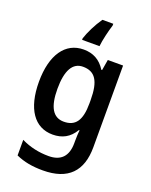

<svg xmlns="http://www.w3.org/2000/svg" viewBox="-180 -860 936 1193"><g transform="rotate(20 287.5 -263.0)"><path d="M356 -754V-766H284C251 -719 222 -659 208 -616V-606H323C327 -647 343 -713 356 -754ZM239 -553C118 -553 45 -448 45 -270C45 -92 116 10 236 10C299 10 347 -15 381 -72H386C383 -52 382 -20 382 0V14C382 102 338 144 259 144C195 144 134 131 77 103V206C130 230 186 240 255 240C423 240 502 155 502 -3V-543H401L389 -472H384C349 -528 301 -553 239 -553ZM271 -451C351 -451 386 -399 386 -272V-250C386 -136 350 -89 274 -89C203 -89 168 -148 168 -268C168 -389 203 -451 271 -451Z"/></g></svg>

Font: Noto Sans Arabic SemCond SemBd
Style: Regular
Weight: 600
Width: 4
Designer: Monotype Design Team, Nadine Chahine, Nizar Qandah and Khaled Hosny
Foundry: Monotype Imaging Inc.
Version: Version 2.012